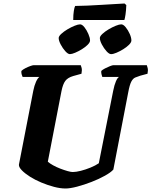

<svg xmlns="http://www.w3.org/2000/svg" viewBox="-20 -1076 864 1096"><path d="M354 0Q324 0 288 -9.5Q252 -19 216 -34Q180 -49 151 -67.5Q122 -86 104.5 -104Q87 -122 88 -136L170 -558Q176 -588 185.5 -609Q195 -630 205 -637H109Q107 -642 104 -650.5Q101 -659 102 -671Q110 -679 124.5 -686.5Q139 -694 153 -699Q167 -704 173 -704H441Q443 -700 446 -688Q449 -676 445 -655L398 -642Q367 -633 353 -614.5Q339 -596 331 -556L253 -153Q264 -143 283 -132.5Q302 -122 324 -113.5Q346 -105 365.5 -99.5Q385 -94 395 -94Q414 -94 441.5 -101Q469 -108 497 -119.5Q525 -131 544 -144L626 -557Q633 -592 642 -612.5Q651 -633 660 -637H564Q563 -640 560 -650Q557 -660 558 -671Q565 -678 579.5 -685.5Q594 -693 608 -698.5Q622 -704 628 -704H818Q820 -699 823 -687Q826 -675 822 -655L781 -644Q765 -639 752 -633.5Q739 -628 729.5 -610Q720 -592 712 -549L627 -108Q613 -92 579 -73Q545 -54 502.5 -37.5Q460 -21 420 -10.5Q380 0 354 0ZM614 -767Q603 -767 588 -783.5Q573 -800 561.5 -822Q550 -844 550 -859Q550 -869 564.5 -882.5Q579 -896 600 -908.5Q621 -921 641 -929Q661 -937 672 -937Q684 -937 697.5 -920.5Q711 -904 720.5 -882.5Q730 -861 730 -845Q730 -834 716.5 -820.5Q703 -807 683.5 -795Q664 -783 645 -775Q626 -767 614 -767ZM379 -767Q368 -767 353 -783.5Q338 -800 326.5 -822Q315 -844 315 -859Q315 -869 329.5 -882.5Q344 -896 365 -908.5Q386 -921 406 -929Q426 -937 437 -937Q449 -937 462 -920.5Q475 -904 484.5 -882Q494 -860 494 -845Q494 -834 480.5 -820.5Q467 -807 447.5 -795Q428 -783 409 -775Q390 -767 379 -767ZM398 -962Q398 -993 401.5 -1014Q405 -1035 409 -1042Q439 -1042 480 -1044Q521 -1046 563 -1048.5Q605 -1051 639 -1053Q673 -1055 691 -1056L701 -1047Q700 -1017 696.5 -993.5Q693 -970 690 -962Z"/></svg>

Font: Texturina 12pt Black
Style: Italic
Weight: 900
Italic angle: -11°
Designer: Guillermo Torres Carreño
Foundry: Omnibus-Type
Version: Version 1.002